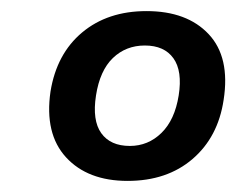

<svg xmlns="http://www.w3.org/2000/svg" viewBox="-20 -735 426 346"><path d="M210 -409Q138 -409 99 -451.5Q60 -494 71 -570Q82 -638 128 -676.5Q174 -715 244 -715Q317 -715 356 -673.5Q395 -632 383 -555Q373 -488 327 -448.5Q281 -409 210 -409ZM214 -472Q247 -472 271 -495.5Q295 -519 302 -563Q309 -607 292.5 -630Q276 -653 241 -653Q207 -653 183.5 -630.5Q160 -608 153 -563Q146 -518 162.5 -495Q179 -472 214 -472Z"/></svg>

Font: Mulish ExtraLight
Style: Italic
Weight: 200
Italic angle: -9°
Designer: Vernon Adams
Foundry: Vernon Adams
Version: Version 3.603